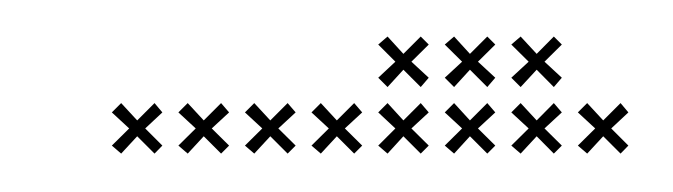

<svg xmlns="http://www.w3.org/2000/svg" viewBox="-20 -51 361 103"><path d="M67.1 27.1 57.9 17.9 67.1 9.3 62.9 4.3 53.6 13.6 45 4.3 40 9.3 49.3 17.9 40 27.1 45 31.4 53.6 22.1 62.9 31.4ZM102.9 27.1 93.6 17.9 102.9 9.3 98.6 4.3 89.3 13.6 80.7 4.3 75.7 9.3 85 17.9 75.7 27.1 80.7 31.4 89.3 22.1 98.6 31.4ZM138.6 27.1 129.3 17.9 138.6 9.3 134.3 4.3 125 13.6 116.4 4.3 111.4 9.3 120.7 17.9 111.4 27.1 116.4 31.4 125 22.1 134.3 31.4ZM174.3 27.1 165 17.9 174.3 9.3 170 4.3 160.7 13.6 152.1 4.3 147.1 9.3 156.4 17.9 147.1 27.1 152.1 31.4 160.7 22.1 170 31.4ZM210 27.1 200.7 17.9 210 9.3 205.7 4.3 196.4 13.6 187.9 4.3 182.9 9.3 192.1 17.9 182.9 27.1 187.9 31.4 196.4 22.1 205.7 31.4ZM245.7 27.1 236.4 17.9 245.7 9.3 241.4 4.3 232.1 13.6 223.6 4.3 218.6 9.3 227.9 17.9 218.6 27.1 223.6 31.4 232.1 22.1 241.4 31.4ZM281.4 27.1 272.1 17.9 281.4 9.3 277.1 4.3 267.9 13.6 259.3 4.3 254.3 9.3 263.6 17.9 254.3 27.1 259.3 31.4 267.9 22.1 277.1 31.4ZM317.1 27.1 307.9 17.9 317.1 9.3 312.9 4.3 303.6 13.6 295 4.3 290 9.3 299.3 17.9 290 27.1 295 31.4 303.6 22.1 312.9 31.4ZM245.7 -9.3 236.4 -17.9 245.7 -27.1 241.4 -31.4 232.1 -22.1 223.6 -31.4 218.6 -27.1 227.9 -17.9 218.6 -9.3 223.6 -4.3 232.1 -13.6 241.4 -4.3ZM281.4 -9.3 272.1 -17.9 281.4 -27.1 277.1 -31.4 267.9 -22.1 259.3 -31.4 254.3 -27.1 263.6 -17.9 254.3 -9.3 259.3 -4.3 267.9 -13.6 277.1 -4.3ZM210 -9.3 200.7 -17.9 210 -27.1 205.7 -31.4 196.4 -22.1 187.9 -31.4 182.9 -27.1 192.1 -17.9 182.9 -9.3 187.9 -4.3 196.4 -13.6 205.7 -4.3Z"/></svg>

Font: Gossip Low Cross Small
Style: Regular
Weight: 200
Width: 3
Designer: Deborah Khodanovich
Version: Version 1.001;Glyphs 3.3.1 (3343)